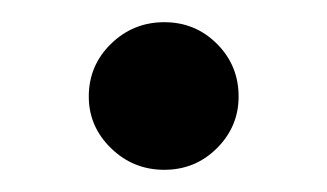

<svg xmlns="http://www.w3.org/2000/svg" viewBox="-20 -426 295 173"><path d="M195 -339Q195 -312 175.5 -292.5Q156 -273 128 -273Q100 -273 80 -292.5Q60 -312 60 -339Q60 -367 80 -386.5Q100 -406 128 -406Q156 -406 175.5 -386.5Q195 -367 195 -339Z"/></svg>

Font: Goli
Style: Regular
Weight: 400
Designer: jaikishan Patel
Foundry: MagicType
Version: Version 1.000